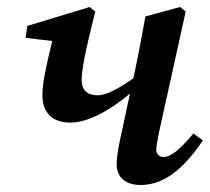

<svg xmlns="http://www.w3.org/2000/svg" viewBox="-20 -514 599 548"><path d="M382 14C459 14 516 -50 559 -113L532 -133C494 -88 469 -66 446 -66C436 -66 426 -73 426 -87C426 -98 430 -116 434 -137L510 -481L494 -494L395 -467C385 -410 374 -353 362 -297L360 -290C317 -260 283 -242 259 -242C229 -242 213 -257 213 -286C213 -310 220 -355 252 -481L236 -494L58 -440L53 -406L129 -397C111 -322 101 -276 101 -243C101 -188 134 -164 181 -164C230 -164 293 -198 351 -247L325 -126C317 -90 313 -65 313 -46C313 -6 340 14 382 14Z"/></svg>

Font: Source Serif Pro Semibold
Style: Italic
Weight: 600
Italic angle: -12°
Designer: Frank Grießhammer
Foundry: Adobe Systems Incorporated
Version: Version 3.001;hotconv 1.0.111;makeotfexe 2.5.65597